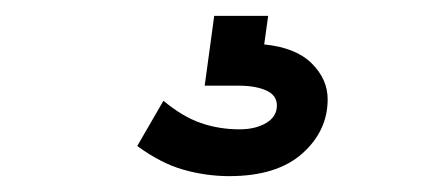

<svg xmlns="http://www.w3.org/2000/svg" viewBox="-20 -20 540 242"><path d="M269 202Q240 202 211.5 194Q183 186 153 164L186 107Q210 127 233 135Q256 143 282 143Q302 143 315.5 135Q329 127 329 113Q329 100 315.5 94Q302 88 281 88H238L250 0H318L313 36Q353 40 373 60Q393 80 393 105Q393 145 361 173.5Q329 202 269 202Z"/></svg>

Font: Inconsolata SemiBold
Style: Regular
Weight: 600
Monospace: yes
Designer: Raph Levien, Cyreal, Brenton Simpson
Foundry: Raph Levien, Cyreal, Google
Version: Version 3.100; ttfautohint (v1.8.4.7-5d5b)